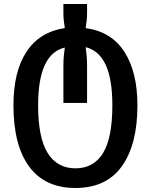

<svg xmlns="http://www.w3.org/2000/svg" viewBox="-20 -687 751 957"><path d="M356 250Q204 250 125.5 143.5Q47 37 47 -162Q47 -330 112 -429Q177 -528 303 -547Q300 -566 298 -584.5Q296 -603 296 -620V-667H414V-622Q414 -604 412 -585Q410 -566 407 -547Q536 -529 600.5 -428Q665 -327 665 -162Q665 33 587.5 141.5Q510 250 356 250ZM356 152Q447 152 493.5 76Q540 0 540 -162Q540 -292 507 -363.5Q474 -435 407 -452Q410 -431 412 -408Q414 -385 414 -358V-174H296V-359Q296 -385 298 -407Q300 -429 303 -450Q170 -419 170 -162Q170 -1 217.5 75.5Q265 152 356 152Z"/></svg>

Font: Noto Sans Georgian SemiCondensed SemiBold
Style: Regular
Weight: 600
Width: 4
Designer: Monotype Design Team, Akaki Razmadze
Foundry: Google LLC
Version: Version 2.005; ttfautohint (v1.8.4.7-5d5b)